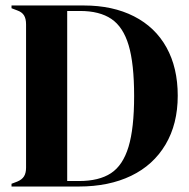

<svg xmlns="http://www.w3.org/2000/svg" viewBox="-20 -680 688 700"><path d="M22 -10 43 -18Q60 -25 67.5 -37Q75 -49 75 -69V-315V-350V-591Q75 -612 67.5 -624Q60 -636 43 -642L22 -650V-660H286Q391 -660 468.5 -620.5Q546 -581 587 -507Q628 -433 628 -331Q628 -228 583.5 -153Q539 -78 458 -39Q377 0 268 0H22ZM268 -20Q341 -20 384.5 -48.5Q428 -77 448.5 -144.5Q469 -212 469 -330Q469 -448 449 -515Q429 -582 386 -611Q343 -640 272 -640H225V-350V-316V-20Z"/></svg>

Font: DeepMind Serif Display
Style: Regular
Weight: 800
Designer: Frank Grießhammer / Modifications: Colophon Foundry
Foundry: Colophon Foundry
Version: Version 5.002